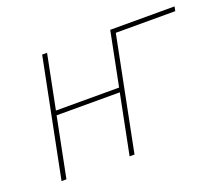

<svg xmlns="http://www.w3.org/2000/svg" viewBox="-90 -640 903 774"><g transform="rotate(-20 361.0 -253.0)"><path d="M53 0 154 -506H175L129 -275H400L446 -506H722L718 -487H463L366 0H345L396 -256H125L74 0Z"/></g></svg>

Font: IBM Plex Sans Thin
Style: Italic
Weight: 100
Italic angle: -11.31°
Designer: Mike Abbink, Paul van der Laan, Pieter van Rosmalen
Foundry: Bold Monday
Version: Version 3.0